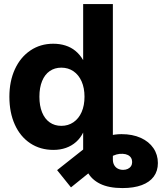

<svg xmlns="http://www.w3.org/2000/svg" viewBox="-20 -748 819 972"><path d="M27.5 -258.4Q27.5 -336.9 55.5 -397.8Q83.5 -458.6 134 -492.6Q184.5 -526.6 249.4 -526.6Q283.1 -526.6 311.2 -517.6Q339.4 -508.7 361.6 -490.6Q383.9 -472.5 400.3 -444.7H401V-727.5H551.4V0H402.9V-79.3H402.2Q388 -49.7 365.4 -29.6Q342.8 -9.5 313.7 0.7Q284.6 10.9 250.6 10.9Q183.9 10.9 133.3 -22.6Q82.6 -56.2 55.1 -117.1Q27.5 -178 27.5 -258.4ZM407.8 -258.4Q407.8 -302.4 393.2 -335.7Q378.5 -369 351.9 -387.3Q325.3 -405.5 290.5 -405.5Q256.7 -405.5 231.7 -388.1Q206.6 -370.7 193.1 -337.6Q179.5 -304.6 179.5 -258.4Q179.5 -212.2 193.1 -179.1Q206.6 -146 231.6 -128.5Q256.5 -110.9 290.5 -110.9Q325.3 -110.9 351.9 -129.2Q378.5 -147.4 393.2 -180.7Q407.8 -214.1 407.8 -258.4ZM401 23.8V-103.9H551.4V59.2Q551.4 76 558.2 87.9Q564.9 99.8 576.8 105.9Q588.7 111.9 603.5 111.9Q616.6 111.9 627.1 106.9Q637.5 102 643.3 93Q649 84 649 72.3Q649 60.5 643.6 51.4Q638.2 42.2 627.4 36.8Q616.7 31.4 601.2 30.7Q585.4 29.7 569.7 34Q553.9 38.4 533.9 50.1Q513.9 61.8 485.9 82.4L339.3 200.6L269.1 113.3L412.1 0.2Q437.9 -20.2 467.1 -35.6Q496.4 -51.1 529.1 -60Q561.7 -68.9 595.1 -68.9Q650.6 -68.9 692.3 -50.2Q734 -31.4 756.6 1.8Q779.3 35.1 779.3 77.5Q779.3 117.4 758.5 145.8Q737.7 174.2 697.5 189.2Q657.2 204.1 600 204.1Q531 204.1 486.9 182.5Q442.8 160.8 421.9 120.7Q401 80.5 401 23.8Z"/></svg>

Font: Intratopia Thin
Style: Regular
Weight: 100
Designer: Rasmus Andersson
Foundry: rsms
Version: Version 3.000;Glyphs 3.2.3 (3260)